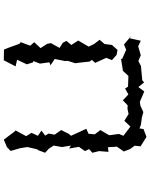

<svg xmlns="http://www.w3.org/2000/svg" viewBox="93 -868 813 1040"><g transform="rotate(90 500.0 -347.5)"><path d="M665 -647 715 -609 705 -585 712 -532 684 -484 707 -454 704 -420 677 -408 690 -380 715 -325 705 -314 684 -272 709 -236 703 -204 714 -185 687 -165 715 -146 699 -111 717 -82 686 -25 693 -18 736 39 776 22 797 2 784 -44 782 -50 776 -89 789 -146 791 -142 807 -185 785 -205 768 -231 776 -276 768 -324 784 -315 775 -368 798 -401 787 -423 807 -441 798 -477 802 -528 777 -525 774 -574 800 -611 787 -645 768 -671 769 -672 772 -702 721 -734 679 -718 675 -696 655 -704 615 -709 587 -717 552 -701 531 -698 475 -722 451 -690 426 -721 414 -711 337 -704 310 -690 279 -703 230 -689 200 -703 187 -643 173 -652 221 -612 249 -624 299 -602 298 -596 360 -606 362 -605 391 -636 449 -634 459 -618 491 -636 523 -606 550 -632 569 -631 597 -637 634 -614ZM195 -480 218 -450 232 -421 199 -364 223 -327 201 -300 211 -281 239 -263 213 -216 217 -196 240 -160 208 -126 227 -104 208 -53 217 -45 236 8 248 38 306 39 339 -25 303 -33 328 -86 317 -120 310 -121 324 -157 317 -208 333 -214 299 -237 310 -292 309 -307 322 -348 319 -370 313 -426 304 -438 320 -456 293 -516 305 -547 277 -572 250 -577 223 -547 218 -507Z"/></g></svg>

Font: チョークS
Style: Regular
Weight: 400
Designer: [Stick] Fontworks Inc.
Foundry: [Stick] Fontworks Inc.
Version: Version 1.200;FEAKit 1.0